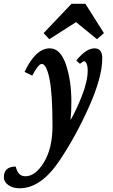

<svg xmlns="http://www.w3.org/2000/svg" viewBox="-123 -740 603 1023"><path d="M-18.6 263.2Q-54.7 263.2 -78.6 246.1Q-102.5 229 -102.5 205.1Q-102.5 147.5 -39.1 147.5Q-27.8 199.2 12.2 199.2Q65.9 199.2 111.3 124.5Q156.7 49.8 156.7 -69.3Q156.7 -243.2 140.4 -321.3Q124 -399.4 99.6 -399.4Q81.5 -399.4 48.8 -336.9L7.8 -356.9Q66.9 -482.4 142.1 -482.4Q199.2 -482.4 228.3 -396.2Q257.3 -310.1 257.3 -198.2Q257.3 -146 252.9 -100.1Q282.2 -150.4 313.2 -228.5Q344.2 -306.6 344.2 -364.3Q344.2 -387.7 338.4 -400.6Q332.5 -413.6 326.2 -413.6Q318.8 -413.6 303.2 -399.9L283.2 -417.5Q335.9 -482.4 380.9 -482.4Q421.9 -482.4 421.9 -429.7Q421.9 -329.1 351.3 -171.1Q280.8 -13.2 194.8 114.7Q95.7 263.2 -18.6 263.2ZM393.6 -531.2 282.2 -622.1 139.6 -531.2 109.4 -563.5 257.8 -719.7H332L430.7 -563.5Z"/></svg>

Font: Kelvinch
Style: Bold Italic
Weight: 700
Italic angle: -10°
Designer: Paul James Miller
Foundry: High-Logic / Made with FontCreator
Version: Version 3.30 September 23, 2016